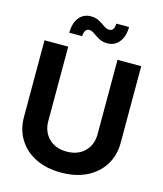

<svg xmlns="http://www.w3.org/2000/svg" viewBox="-135 -1037 975 1149"><g transform="rotate(15 352.0 -463.0)"><path d="M352.1 11.7Q261.2 11.7 193.8 -21.7Q126.5 -55.2 89.6 -115Q52.7 -174.8 52.7 -253.4V-727.5H199.7V-265.6Q199.7 -201.7 241.2 -159.9Q282.7 -118.2 352.1 -118.2Q421.9 -118.2 463.4 -159.7Q504.9 -201.2 504.9 -265.6V-727.5H651.9V-253.4Q651.9 -174.8 614.7 -115Q577.6 -55.2 510.3 -21.7Q442.9 11.7 352.1 11.7ZM420.4 -807.1Q389.6 -807.1 367.4 -819.6Q345.2 -832 327.9 -844.5Q310.5 -856.9 295.4 -856.9Q280.3 -856.9 272.5 -843.8Q264.6 -830.6 263.7 -809.6H183.6Q185.1 -871.1 212.4 -904.5Q239.7 -938 284.7 -938Q315.9 -938 337.6 -925.5Q359.4 -913.1 376.2 -900.9Q393.1 -888.7 409.7 -888.7Q426.3 -888.7 433.6 -900.4Q440.9 -912.1 442.9 -935.1H521Q520 -874 491.9 -840.6Q463.9 -807.1 420.4 -807.1Z"/></g></svg>

Font: Inter Display
Style: Bold
Weight: 700
Designer: Rasmus Andersson
Foundry: rsms
Version: Version 4.001;git-9221beed3